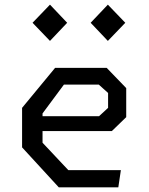

<svg xmlns="http://www.w3.org/2000/svg" viewBox="-20 -806 640 826"><path d="M233 0 75 -172V-342L217 -514H439L523 -427V-302L461 -242H163V-192L274 -74H500L489 0ZM120 -708 195 -786 269 -708 195 -630ZM163 -306H406L445 -342V-406L405 -442H255L163 -318ZM370 -708 444 -786 519 -708 444 -630Z"/></svg>

Font: Moralerspace Krypton JPDOC
Style: Regular
Weight: 400
Version: v0.0.6; ttfautohint (v1.8.4.7-5d5b-dirty) -l 6 -r 45 -G 200 